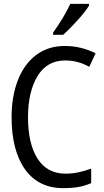

<svg xmlns="http://www.w3.org/2000/svg" viewBox="-20 -964 540 994"><path d="M40 -358Q40 -464 72 -547.5Q104 -631 166 -678.5Q228 -726 316 -726Q399 -726 475 -688L442 -618Q384 -651 317 -651Q223 -651 174 -569.5Q125 -488 125 -357Q125 -220 174.5 -142.5Q224 -65 319 -65Q353 -65 384.5 -71.5Q416 -78 452 -91V-16Q420 -2 386.5 4Q353 10 307 10Q179 10 109.5 -87.5Q40 -185 40 -358ZM255 -795Q313 -877 344 -944H441V-935Q423 -905 381.5 -859Q340 -813 307 -784H255Z"/></svg>

Font: Noto Sans Mono UI Cond
Style: Regular
Weight: 400
Width: 3
Monospace: yes
Designer: Monotype Design team
Foundry: Monotype Imaging Inc.
Version: Version 1.000